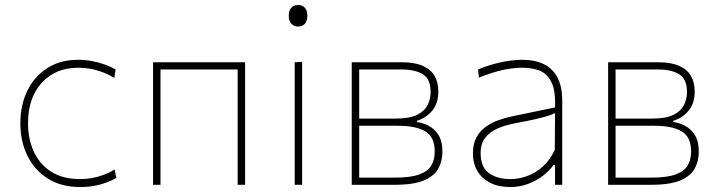

<svg xmlns="http://www.w3.org/2000/svg" viewBox="-20 -745 2894 774"><path d="M304 9Q226.5 9 172.5 -25.2Q118.5 -59.5 90.2 -117.8Q62 -176 62 -248Q62 -320.5 90 -378.5Q118 -436.5 170.2 -470.2Q222.5 -504 295 -504Q323.5 -504 351 -498.8Q378.5 -493.5 402.8 -484.8Q427 -476 446 -465L441 -431Q413.5 -447 388 -456Q362.5 -465 339.5 -468.5Q316.5 -472 296 -472Q204 -472 148.5 -411.5Q93 -351 93 -248Q93 -185 116.2 -134Q139.5 -83 186.2 -53Q233 -23 304 -23Q327.5 -23 351 -27.2Q374.5 -31.5 397.5 -40Q420.5 -48.5 442 -62L449 -28Q433.5 -18.5 411.5 -10Q389.5 -1.5 362.2 3.8Q335 9 304 9Z M597 0Q597 -56.5 597 -108.5Q597 -160.5 597 -221V-271Q597 -311.5 597 -348.2Q597 -385 597 -420.8Q597 -456.5 597 -494H968Q968 -456.5 968 -420.8Q968 -385 968 -348.2Q968 -311.5 968 -271V-221Q968 -160.5 968 -108.5Q968 -56.5 968 0H938Q938 -56.5 938 -108.5Q938 -160.5 938 -221V-271Q938 -311.5 938 -347Q938 -382.5 938 -417Q938 -451.5 938 -489L956 -465H609L627 -489Q627 -451.5 627 -417Q627 -382.5 627 -347Q627 -311.5 627 -271V-221Q627 -160.5 627 -108.5Q627 -56.5 627 0Z M1168 0Q1168 -56.5 1168 -108.5Q1168 -160.5 1168 -221V-271Q1168 -311.5 1168 -348.2Q1168 -385 1168 -420.8Q1168 -456.5 1168 -494L1198 -495.5Q1198 -458 1198 -422Q1198 -386 1198 -349Q1198 -312 1198 -271V-221Q1198 -160.5 1198 -108.5Q1198 -56.5 1198 0ZM1181 -638Q1165.5 -638 1154.8 -649Q1144 -660 1144 -681Q1144 -703.5 1154.8 -714.2Q1165.5 -725 1182 -725Q1198.5 -725 1208.8 -714Q1219 -703 1219 -681Q1219 -660 1208.8 -649Q1198.5 -638 1181 -638Z M1398 0Q1398 -56.5 1398 -108.5Q1398 -160.5 1398 -221V-271Q1398 -311.5 1398 -348.2Q1398 -385 1398 -420.8Q1398 -456.5 1398 -494Q1436.5 -494 1493 -494Q1549.5 -494 1599 -494Q1652 -494 1684.5 -479.5Q1717 -465 1732 -438.8Q1747 -412.5 1747 -376Q1747 -328.5 1722.5 -299Q1698 -269.5 1660.5 -258V-253Q1684.5 -250 1708.2 -237.8Q1732 -225.5 1747.8 -200.5Q1763.5 -175.5 1763.5 -133Q1763.5 -97 1747.8 -66.8Q1732 -36.5 1690.2 -18.2Q1648.5 0 1570.5 0Q1520.5 0 1474.8 0Q1429 0 1398 0ZM1428 -29H1572.5Q1635.5 -29 1670.2 -41.8Q1705 -54.5 1718.8 -78Q1732.5 -101.5 1732.5 -134Q1732.5 -193 1694.5 -215.5Q1656.5 -238 1585 -238H1421V-267H1576.5Q1630.5 -267 1660.8 -281.8Q1691 -296.5 1703.5 -321Q1716 -345.5 1716 -374Q1716 -426 1684.8 -445.5Q1653.5 -465 1597 -465H1428Q1428 -416.5 1428 -371.2Q1428 -326 1428 -273V-223Q1428 -170 1428 -124Q1428 -78 1428 -29Z M2037.5 9Q1989.5 9 1955.8 -8.2Q1922 -25.5 1904.2 -56Q1886.5 -86.5 1886.5 -127Q1886.5 -166 1901.2 -192.2Q1916 -218.5 1939.8 -235Q1963.5 -251.5 1991 -261Q2018.5 -270.5 2044.5 -276L2217.5 -312Q2220 -381 2202.2 -415.2Q2184.5 -449.5 2153.8 -460.8Q2123 -472 2086.5 -472Q2069.5 -472 2050.2 -470Q2031 -468 2009.8 -463.5Q1988.5 -459 1963.8 -451.2Q1939 -443.5 1910.5 -432L1907.5 -465Q1925.5 -473 1947.2 -480Q1969 -487 1992.8 -492.5Q2016.5 -498 2040.5 -501Q2064.5 -504 2086.5 -504Q2135 -504 2171 -487Q2207 -470 2226.8 -433.5Q2246.5 -397 2246.5 -339Q2246.5 -316.5 2246.5 -281Q2246.5 -245.5 2246.5 -211V-137Q2246.5 -107 2246.5 -73.5Q2246.5 -40 2246.5 0H2217.5V-80H2211.5Q2194.5 -56 2167.8 -35.8Q2141 -15.5 2107.5 -3.2Q2074 9 2037.5 9ZM2037.5 -23Q2070 -23 2103.8 -34.8Q2137.5 -46.5 2167 -72.5Q2196.5 -98.5 2216.5 -141L2217.5 -289Q2208 -284.5 2192 -279Q2176 -273.5 2144.5 -266Q2113 -258.5 2056.5 -248Q2019 -241 1987.5 -227.8Q1956 -214.5 1936.8 -190.5Q1917.5 -166.5 1917.5 -128Q1917.5 -71 1951.2 -47Q1985 -23 2037.5 -23Z M2431.5 0Q2431.5 -56.5 2431.5 -108.5Q2431.5 -160.5 2431.5 -221V-271Q2431.5 -311.5 2431.5 -348.2Q2431.5 -385 2431.5 -420.8Q2431.5 -456.5 2431.5 -494Q2470 -494 2526.5 -494Q2583 -494 2632.5 -494Q2685.5 -494 2718 -479.5Q2750.5 -465 2765.5 -438.8Q2780.5 -412.5 2780.5 -376Q2780.5 -328.5 2756 -299Q2731.5 -269.5 2694 -258V-253Q2718 -250 2741.8 -237.8Q2765.5 -225.5 2781.2 -200.5Q2797 -175.5 2797 -133Q2797 -97 2781.2 -66.8Q2765.5 -36.5 2723.8 -18.2Q2682 0 2604 0Q2554 0 2508.2 0Q2462.5 0 2431.5 0ZM2461.5 -29H2606Q2669 -29 2703.8 -41.8Q2738.5 -54.5 2752.2 -78Q2766 -101.5 2766 -134Q2766 -193 2728 -215.5Q2690 -238 2618.5 -238H2454.5V-267H2610Q2664 -267 2694.2 -281.8Q2724.5 -296.5 2737 -321Q2749.5 -345.5 2749.5 -374Q2749.5 -426 2718.2 -445.5Q2687 -465 2630.5 -465H2461.5Q2461.5 -416.5 2461.5 -371.2Q2461.5 -326 2461.5 -273V-223Q2461.5 -170 2461.5 -124Q2461.5 -78 2461.5 -29Z"/></svg>

Font: Commissioner Thin
Style: Regular
Weight: 100
Designer: Kostas Bartsokas
Foundry: Kostas Bartsokas
Version: Version 1.001;gftools[0.9.23]